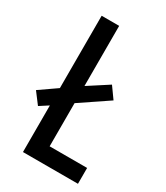

<svg xmlns="http://www.w3.org/2000/svg" viewBox="-188 -792 755 871"><g transform="rotate(30 189.0 -357.0)"><path d="M80.1 0V-244.1L34.7 -214.8L-9.3 -272.9L80.1 -335V-713.9H171.9V-398.9L276.9 -466.8L318.8 -408.2L171.9 -309.1V-83H368.2V0Z"/></g></svg>

Font: Open Sans Condensed Medium
Style: Regular
Weight: 500
Width: 3
Designer: Monotype Design Team
Foundry: Monotype Imaging Inc.
Version: Version 3.000